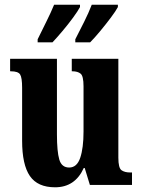

<svg xmlns="http://www.w3.org/2000/svg" viewBox="-20 -786 604 816"><path d="M214 10Q140 10 107 -38Q74 -86 74 -188V-413Q74 -456 65.5 -469.5Q57 -483 26 -483H23V-536H222V-215Q222 -142 232 -108Q242 -74 274 -74Q307 -74 321 -115.5Q335 -157 335 -227V-419Q335 -463 322.5 -473Q310 -483 288 -483H285V-536H483V-116Q483 -72 496.5 -62.5Q510 -53 533 -53H541V0H362L340 -72H336Q299 10 214 10ZM300 -619Q318 -654 337.5 -693Q357 -732 370 -766H481V-756Q472 -739 451 -711Q430 -683 406 -654Q382 -625 363 -606H300ZM140 -619Q157 -654 176.5 -693Q196 -732 210 -766H320V-756Q311 -739 290.5 -711Q270 -683 245.5 -654Q221 -625 203 -606H140Z"/></svg>

Font: Noto Serif ExtraCondensed ExtraBold
Style: Regular
Weight: 800
Width: 2
Designer: Monotype Design Team
Foundry: Monotype Imaging Inc.
Version: Version 2.013; ttfautohint (v1.8.4.7-5d5b)